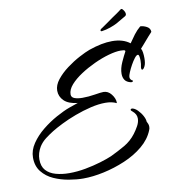

<svg xmlns="http://www.w3.org/2000/svg" viewBox="-90 -860 927 996"><g transform="rotate(-10 374.0 -362.0)"><path d="M269 54Q235 54 193.5 47Q152 40 115 23.5Q78 7 54 -23Q30 -53 30 -98Q30 -136 54 -171.5Q78 -207 114.5 -236.5Q151 -266 191 -288Q231 -310 262 -321L308 -337Q260 -342 237 -364.5Q214 -387 214 -418Q214 -447 236.5 -475.5Q259 -504 292.5 -529Q326 -554 360 -572Q394 -590 416 -598Q485 -622 538 -622Q596 -622 632 -594Q646 -615 661.5 -635.5Q677 -656 696 -672Q712 -672 730 -662.5Q748 -653 748 -634Q743 -629 728 -612Q713 -595 699 -578.5Q685 -562 680 -557Q685 -550 687 -535.5Q689 -521 689 -506Q689 -478 681.5 -463.5Q674 -449 668 -449Q663 -449 663 -458Q663 -460 663 -462.5Q663 -465 664 -468Q665 -471 666 -479.5Q667 -488 667 -497Q667 -509 665 -519Q663 -529 658 -529Q651 -529 640.5 -515.5Q630 -502 619.5 -483Q609 -464 602 -447Q595 -430 595 -423Q595 -410 607 -403Q610 -403 610 -400Q610 -398 607 -396Q604 -394 598 -395Q576 -400 567 -413.5Q558 -427 558 -446Q558 -474 572.5 -506Q587 -538 597 -556Q598 -557 598 -559Q598 -564 588.5 -565Q579 -566 574 -566Q548 -566 510.5 -555.5Q473 -545 433 -526.5Q393 -508 358 -485Q323 -462 301 -437Q279 -412 279 -387Q279 -371 296 -365Q313 -359 337 -359Q369 -359 402.5 -364.5Q436 -370 449 -370Q473 -370 490 -348.5Q507 -327 508 -305L507 -302V-301Q483 -313 449 -313Q413 -313 371 -303Q329 -293 287.5 -277.5Q246 -262 212 -245Q178 -228 157 -215Q136 -202 115 -186Q94 -170 80 -148Q61 -116 61 -83Q61 -46 80 -25Q99 -4 131.5 5Q164 14 202 14Q244 14 287.5 6Q331 -2 369 -13.5Q407 -25 430 -35Q470 -54 505.5 -74.5Q541 -95 566 -128Q579 -145 590 -165Q601 -185 601 -204Q601 -227 580 -244Q572 -250 572 -254Q572 -258 579 -260Q594 -258 609 -243Q624 -228 633.5 -210Q643 -192 643 -180Q647 -173 649.5 -166Q652 -159 652 -151Q652 -141 648 -133Q630 -88 588 -53Q546 -18 490.5 5.5Q435 29 377 41.5Q319 54 269 54ZM496 -682Q488 -682 490 -689Q491 -691 492.5 -693Q494 -695 497 -696Q507 -703 528 -717.5Q549 -732 561 -741Q575 -750 589 -760Q603 -770 612 -777Q614 -777 614.5 -777.5Q615 -778 616 -778Q621 -777 627.5 -767Q634 -757 634 -749Q634 -741 627 -737Q615 -730 604.5 -724Q594 -718 577 -708Q564 -701 541.5 -693Q519 -685 496 -682Z"/></g></svg>

Font: The Nautigal
Style: Bold
Weight: 700
Designer: Robert E. Leuschke
Foundry: Robert E. Leuschke
Version: Version 1.100; ttfautohint (v1.8.3)